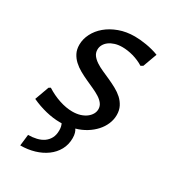

<svg xmlns="http://www.w3.org/2000/svg" viewBox="-178 -624 829 922"><g transform="rotate(30 236.5 -162.5)"><path d="M59.1 -106.4 68.8 -112.3Q104 -89.8 142.3 -77.1Q180.7 -64.5 214.8 -64.5Q238.3 -64.5 257.3 -70.3Q276.4 -76.2 289.8 -86.2Q303.2 -96.2 310.8 -109.1Q318.4 -122.1 318.4 -136.7Q318.4 -153.8 308.3 -167Q298.3 -180.2 281.7 -190.7Q265.1 -201.2 244.1 -210.7Q223.1 -220.2 201.2 -230.2Q179.2 -240.2 158.2 -252Q137.2 -263.7 120.6 -279.1Q104 -294.4 94 -314Q84 -333.5 84 -359.9Q84 -391.1 99.4 -421.4Q114.7 -451.7 142.6 -475.1Q170.4 -498.5 209.5 -512.9Q248.5 -527.3 295.9 -527.3Q309.6 -527.3 325.9 -525.9Q342.3 -524.4 359.9 -521.5Q377.4 -518.6 395.3 -513.9Q413.1 -509.3 429.2 -502.9L400.9 -425.3L388.7 -418.5Q376 -426.8 360.8 -433.3Q345.7 -439.9 330.1 -444.3Q314.5 -448.7 298.8 -450.9Q283.2 -453.1 269.5 -453.1Q247.1 -453.1 229 -447.5Q210.9 -441.9 198 -432.4Q185.1 -422.9 178 -410.2Q170.9 -397.5 170.9 -382.8Q170.9 -364.7 181.2 -351.3Q191.4 -337.9 208 -326.9Q224.6 -315.9 246.1 -306.4Q267.6 -296.9 289.8 -286.9Q312 -276.9 333.5 -265.1Q355 -253.4 371.6 -238.3Q388.2 -223.1 398.4 -203.1Q408.7 -183.1 408.7 -156.7Q408.7 -130.9 398.4 -106.7Q388.2 -82.5 369.6 -62Q351.1 -41.5 325.4 -25.6Q299.8 -9.8 268.6 -1Q273.9 5.9 277.3 17.6Q280.8 29.3 280.8 45.4Q280.8 81.5 264.9 110.4Q249 139.2 221.4 159.4Q193.8 179.7 157.5 190.4Q121.1 201.2 80.1 201.2L87.4 138.7Q111.8 138.7 133.5 133.5Q155.3 128.4 171.4 117.2Q187.5 106 197 88.4Q206.5 70.8 206.5 45.4Q206.5 34.2 204.6 25.6Q202.6 17.1 199.2 9.8H187.5Q151.9 9.8 110.6 -0.2Q69.3 -10.3 30.8 -28.3Z"/></g></svg>

Font: Proza Libre
Style: Italic
Weight: 400
Designer: Jasper de Waard
Foundry: Jasper de Waard
Version: Version 1.000; ttfautohint (v1.4.1.8-43bc)